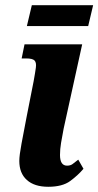

<svg xmlns="http://www.w3.org/2000/svg" viewBox="-20 -706 377 736"><path d="M165 10Q112 10 83 -16Q54 -42 54 -89Q54 -110 62.5 -155.5Q71 -201 82 -258L109 -395Q115 -428 117.5 -447Q120 -466 112.5 -474Q105 -482 80 -482H63L74 -536H295L224 -213Q218 -182 214 -158Q210 -134 210 -112Q210 -71 237 -71Q250 -71 258 -77Q266 -83 280 -94L300 -59Q279 -34 249 -12Q219 10 165 10ZM83 -606 102 -686H337L318 -606Z"/></svg>

Font: Noto Serif ExtraCondensed ExtraBold
Style: Italic
Weight: 800
Width: 2
Italic angle: -12°
Designer: Monotype Design Team
Foundry: Monotype Imaging Inc.
Version: Version 2.013